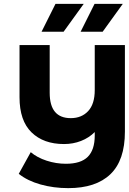

<svg xmlns="http://www.w3.org/2000/svg" viewBox="-20 -771 666 993"><path d="M626 -538V-90Q626 58 551 130Q476 202 333 202Q257 202 189.5 183Q122 164 77 128L139 16Q172 44 221 60Q270 76 321 76Q398 76 434 40Q470 4 470 -70V-88Q440 -58 399 -42Q358 -26 311 -26Q205 -26 143 -86.5Q81 -147 81 -268V-538H237V-291Q237 -160 346 -160Q402 -160 436 -196.5Q470 -233 470 -305V-538ZM267 -751H413L309 -607H195ZM469 -751H615L511 -607H397Z"/></svg>

Font: mBank
Style: Bold
Weight: 700
Designer: Julieta Ulanovsky
Foundry: Julieta Ulanovsky
Version: Version 7.200